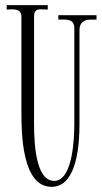

<svg xmlns="http://www.w3.org/2000/svg" viewBox="-20 -717 394 744"><path d="M354 -658H206V-641C233 -641 268 -647 268 -607V-237C268 -186 263 -16 190 -16C106 -16 112 -215 112 -269V-652C112 -672 118 -681 138 -681C147 -681 156 -680 165 -680V-697H6V-680C31 -681 63 -686 63 -651V-284C63 -204 64 7 180 7C281 7 288 -166 288 -237V-601C288 -628 305 -641 330 -641C340 -641 344 -641 354 -641Z"/></svg>

Font: Bigelow Rules
Style: Regular
Weight: 400
Designer: Astigmatic (AOETI)
Foundry: Astigmatic (AOETI)
Version: Version 1.000